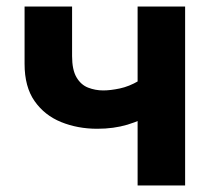

<svg xmlns="http://www.w3.org/2000/svg" viewBox="-20 -566 640 586"><path d="M400 0V-227L458 -225Q411 -198 369 -185.5Q327 -173 277 -173Q217 -173 166.5 -193.5Q116 -214 85.5 -257.5Q55 -301 55 -371V-546H200V-395Q200 -353 213.5 -330Q227 -307 249 -298.5Q271 -290 295 -290Q317 -290 345.5 -296Q374 -302 403 -319Q432 -336 453 -369L400 -270V-546H545V0Z"/></svg>

Font: Noto Sans Mono
Style: Bold
Weight: 700
Designer: Monotype Design Team
Foundry: Monotype Imaging Inc.
Version: Version 2.014